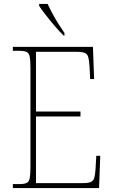

<svg xmlns="http://www.w3.org/2000/svg" viewBox="-20 -951 575 971"><path d="M45 0V-20H78Q103 -20 115 -26Q127 -32 130.5 -51Q134 -70 134 -108V-606Q134 -645 130.5 -663.5Q127 -682 115 -688Q103 -694 78 -694H45V-714H450L456 -551H436L433 -613Q431 -645 426.5 -661.5Q422 -678 408.5 -683.5Q395 -689 366 -689H162V-387H387V-362H162V-25H398Q426 -25 439 -30.5Q452 -36 456.5 -50.5Q461 -65 463 -94L467 -163H487L481 0ZM302 -771Q283 -789 258.5 -817.5Q234 -846 211.5 -875Q189 -904 178 -921V-931H221Q231 -909 245.5 -882Q260 -855 276.5 -829Q293 -803 306 -784V-771Z"/></svg>

Font: Noto Serif Hebrew SemiCondensed Thin
Style: Regular
Weight: 100
Width: 4
Designer: Monotype Design Team
Foundry: Monotype Imaging Inc.
Version: Version 2.004; ttfautohint (v1.8.4.7-5d5b)